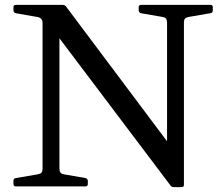

<svg xmlns="http://www.w3.org/2000/svg" viewBox="-20 -762 890 785"><path d="M753 -693Q741 -691 736.5 -686Q732 -681 732 -669V-6Q732 3 722 3H691Q681 3 676 -5L166 -681L223 -717V-74Q223 -62 227 -56.5Q231 -51 243 -49L330 -34Q339 -31 339 -22V-9Q339 0 329 0H44Q35 0 35 -10V-23Q35 -33 45 -34L133 -49Q145 -51 149.5 -56Q154 -61 154 -73V-667Q154 -679 148.5 -685Q143 -691 130 -693L44 -708Q35 -711 35 -720V-733Q35 -742 45 -742H236Q246 -742 251 -734L712 -119L663 -49V-668Q663 -680 659 -685.5Q655 -691 643 -693L556 -708Q547 -711 547 -720V-733Q547 -742 557 -742H841Q850 -742 850 -732V-719Q850 -709 840 -708Z"/></svg>

Font: Hahmlet
Style: Regular
Weight: 400
Designer: Minjoo Ham & Mark Frömberg
Foundry: hypertype
Version: Version 1.001; ttfautohint (v1.8.3)